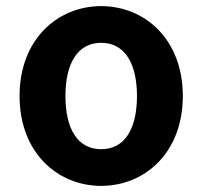

<svg xmlns="http://www.w3.org/2000/svg" viewBox="-20 -594 661 628"><path d="M311 14C453 14 578 -94 578 -280C578 -466 453 -574 311 -574C169 -574 44 -466 44 -280C44 -94 169 14 311 14ZM311 -106C233 -106 194 -174 194 -280C194 -385 233 -454 311 -454C389 -454 428 -385 428 -280C428 -174 389 -106 311 -106Z"/></svg>

Font: Noto Sans Mono CJK HK
Style: Bold
Weight: 700
Designer: Ryoko NISHIZUKA 西塚涼子 (kana, bopomofo & ideographs); Paul D. Hunt (Latin, Greek & Cyrillic); Sandoll Communications 산돌커뮤니
Foundry: Adobe
Version: Version 2.004;hotconv 1.0.118;makeotfexe 2.5.65603